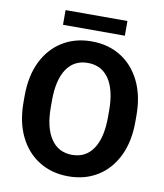

<svg xmlns="http://www.w3.org/2000/svg" viewBox="-94 -937 876 1024"><g transform="rotate(10 344.5 -425.5)"><path d="M647.5 -372.1V-338.4Q647.5 -230.5 609.1 -152.3Q570.8 -74.2 502.9 -32.2Q435.1 9.8 345.2 9.8Q256.3 9.8 187.7 -32.2Q119.1 -74.2 80.6 -152.3Q42 -230.5 42 -338.4V-372.1Q42 -480.5 80.3 -558.6Q118.7 -636.7 187 -678.7Q255.4 -720.7 344.2 -720.7Q434.1 -720.7 502.2 -678.7Q570.3 -636.7 608.9 -558.6Q647.5 -480.5 647.5 -372.1ZM499.5 -338.4V-373Q499.5 -485.4 459 -544.7Q418.5 -604 344.2 -604Q270 -604 230 -544.7Q189.9 -485.4 189.9 -373V-338.4Q189.9 -226.6 230.5 -166.5Q271 -106.4 345.2 -106.4Q419.4 -106.4 459.5 -166.5Q499.5 -226.6 499.5 -338.4ZM512.7 -860.8V-781.2H177.7V-860.8Z"/></g></svg>

Font: Vazirmatn FD
Style: Bold
Weight: 700
Designer: Saber Rastikerdar
Foundry: Saber Rastikerdar
Version: Version 33.001